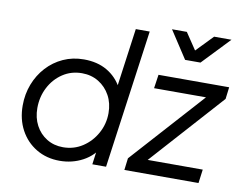

<svg xmlns="http://www.w3.org/2000/svg" viewBox="-84 -905 1300 1033"><g transform="rotate(10 566.0 -389.0)"><path d="M302 12Q230 12 174 -21.5Q118 -55 86.5 -113.5Q55 -172 55 -247Q55 -309 76 -363.5Q97 -418 135 -459.5Q173 -501 224.5 -524.5Q276 -548 337 -548Q411 -548 464 -517Q517 -486 546 -432L536 -416L583 -757H659L554 0H479L495 -120L517 -108Q486 -50 428 -19Q370 12 302 12ZM307 -63Q366 -63 413.5 -94Q461 -125 489 -176Q517 -227 517 -286Q517 -340 494 -382Q471 -424 431 -448.5Q391 -473 340 -473Q281 -473 234.5 -442Q188 -411 161.5 -359.5Q135 -308 135 -247Q135 -194 157 -152.5Q179 -111 218 -87Q257 -63 307 -63ZM654 0 662 -65 1043 -488 1055 -461H735L746 -536H1132L1124 -471L744 -48L732 -75H1069L1059 0ZM873 -640 775 -790H856L917 -699L1005 -790H1100L957 -640Z"/></g></svg>

Font: Plus Jakarta Sans
Style: Italic
Weight: 400
Italic angle: -8°
Designer: Gumpita Rahayu
Foundry: Tokotype
Version: Version 2.006